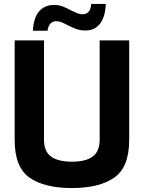

<svg xmlns="http://www.w3.org/2000/svg" viewBox="-20 -944 726 969"><path d="M54 -238V-740H202V-239Q202 -180 237.5 -154Q273 -128 343 -128Q413 -128 448 -154Q483 -180 483 -239V-740H632V-238Q632 -100 556.5 -47.5Q481 5 343 5Q204 5 129 -47.5Q54 -100 54 -238ZM251 -919Q276 -919 295 -912Q314 -905 338 -892Q360 -881 371.5 -876.5Q383 -872 397 -872Q417 -872 428 -885.5Q439 -899 440 -924H514Q511 -858 484.5 -824Q458 -790 411 -790Q387 -790 367 -797Q347 -804 321 -817Q303 -827 290 -832Q277 -837 264 -837Q245 -837 233.5 -824Q222 -811 220 -789H146Q150 -857 178.5 -888Q207 -919 251 -919Z"/></svg>

Font: Exo
Style: Bold
Weight: 700
Designer: Natanael Gama
Foundry: Natanael Gama
Version: Version 1.500; ttfautohint (v1.6)